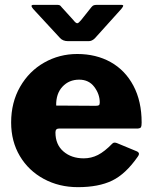

<svg xmlns="http://www.w3.org/2000/svg" viewBox="-20 -763 628 793"><path d="M326 -109Q357 -109 384.5 -123Q412 -137 444 -170Q448 -174 453 -174Q458 -174 463 -172L545 -138Q554 -134 554 -127Q554 -123 549 -116Q499 -44 443 -17Q387 10 302 10Q224 10 161 -24Q98 -58 62 -118.5Q26 -179 26 -257Q26 -340 63 -404.5Q100 -469 162.5 -504.5Q225 -540 299 -540Q377 -540 437 -506.5Q497 -473 531 -409Q565 -345 565 -257Q565 -243 562.5 -238Q560 -233 548 -232H223Q209 -232 209 -216Q209 -166 242 -137.5Q275 -109 326 -109ZM375 -326Q385 -326 388.5 -328.5Q392 -331 392 -340Q392 -374 369.5 -404Q347 -434 307 -434Q265 -434 238 -405Q211 -376 212 -327ZM383 -743H480Q489 -743 489 -739Q489 -736 481 -726L372 -605Q360 -593 346 -593H261Q239 -593 227 -607L117 -726Q110 -735 110 -738Q110 -743 119 -743H210H215Q222 -743 226 -741.5Q230 -740 234 -734L283 -680Q293 -667 299 -667Q302 -667 306 -670.5Q310 -674 315 -680L358 -734Q363 -740 368 -741.5Q373 -743 383 -743Z"/></svg>

Font: Libre Franklin ExtraBold
Style: Regular
Weight: 800
Designer: Pablo Impallari, Rodrigo Fuenzalida
Foundry: Impallari Type
Version: Version 1.002; ttfautohint (v1.5)